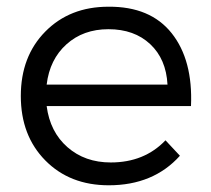

<svg xmlns="http://www.w3.org/2000/svg" viewBox="-20 -549 628 572"><path d="M303 -529Q428 -530 491.5 -450Q555 -370 549 -233H119Q129 -156 181 -110.5Q233 -65 310 -65Q410 -65 473 -131L516 -85Q437 3 304 3Q188 3 115 -71Q42 -145 42 -263Q42 -381 115 -455Q188 -529 303 -529ZM119 -297H479Q475 -373 427.5 -417.5Q380 -462 303 -462Q228 -462 178 -417Q128 -372 119 -297Z"/></svg>

Font: Trueno
Style: Lt
Weight: 300
Designer: Julieta Ulanovsky
Foundry: Julieta Ulanovsky
Version: Version 3.001b